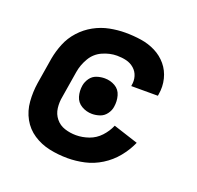

<svg xmlns="http://www.w3.org/2000/svg" viewBox="-102 -646 779 761"><g transform="rotate(20 288.0 -265.0)"><path d="M257 8Q292 8 328 0Q364 -8 397 -28.5Q430 -49 454.5 -79Q479 -109 494 -143L389 -177Q378 -151 358 -129.5Q338 -108 311 -98.5Q284 -89 257 -89Q232 -89 209 -96.5Q186 -104 171 -122.5Q156 -141 153 -165.5Q150 -190 155 -215L173 -325Q178 -356 195 -385Q212 -414 242.5 -427.5Q273 -441 303 -441Q324 -441 342.5 -436.5Q361 -432 375.5 -419.5Q390 -407 395.5 -388.5Q401 -370 397 -350V-347H509Q510 -350 510 -353Q516 -387 508 -419Q500 -451 480 -475Q460 -499 431.5 -513.5Q403 -528 370 -533Q337 -538 303 -538Q271 -538 237.5 -531.5Q204 -525 173 -508Q142 -491 118 -464.5Q94 -438 81 -406Q68 -374 62 -341L44 -231Q38 -192 41 -153Q44 -114 62 -81.5Q80 -49 111 -28.5Q142 -8 179.5 0Q217 8 257 8ZM288 -190Q304 -190 320.5 -195.5Q337 -201 348 -216Q359 -231 361 -247Q365 -271 358.5 -294Q352 -317 332 -328.5Q312 -340 288 -340Q271 -340 254.5 -334.5Q238 -329 227.5 -314.5Q217 -300 214 -283Q210 -259 216.5 -236.5Q223 -214 243.5 -202Q264 -190 288 -190Z"/></g></svg>

Font: Iosevka Sparkle Semibold
Style: Italic
Weight: 600
Italic angle: -9°
Designer: Belleve Invis
Foundry: Belleve Invis
Version: Version 4.5.0; ttfautohint (v1.8.3)